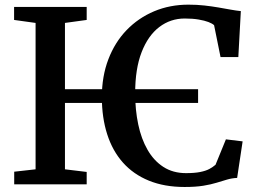

<svg xmlns="http://www.w3.org/2000/svg" viewBox="-20 -772 1079 804"><path d="M809.5 -398.5V-341H144V-398.5ZM129 -63V-676L39 -688.5V-743H343V-688.5L252 -676V-63L343 -52V0H39.5V-53ZM753 11Q668.5 11 603.5 -15.5Q538.5 -42 494.8 -91.2Q451 -140.5 428.8 -210Q406.5 -279.5 406.5 -365.5Q406.5 -452.5 433.8 -523.8Q461 -595 510.2 -646Q559.5 -697 625.5 -724.8Q691.5 -752.5 769 -752.5Q804.5 -752.5 835.8 -749Q867 -745.5 894.2 -740.8Q921.5 -736 945.2 -731.8Q969 -727.5 988.5 -725.5L978 -533H903.5L876.5 -666.5Q869 -673.5 852.8 -679.8Q836.5 -686 811.8 -690.2Q787 -694.5 753.5 -694.5Q694 -694.5 647 -658.8Q600 -623 573 -553.5Q546 -484 546 -381.5Q546 -312 558.8 -251.2Q571.5 -190.5 597.8 -144.8Q624 -99 664.2 -73Q704.5 -47 759 -47Q795 -47 818.5 -51.8Q842 -56.5 856.8 -64.5Q871.5 -72.5 882.5 -82L926 -188.5L996 -180L973 -27Q951 -26 930.8 -20Q910.5 -14 887 -6.8Q863.5 0.5 831.2 5.8Q799 11 753 11Z"/></svg>

Font: Merriweather 20pt SemiBold
Style: Regular
Weight: 600
Version: Version 2.100